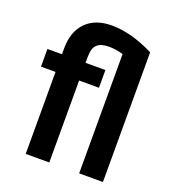

<svg xmlns="http://www.w3.org/2000/svg" viewBox="-131 -818 825 918"><g transform="rotate(20 281.0 -359.0)"><path d="M104 -507V-537Q104 -622 151 -670Q198 -718 282 -718Q381 -718 497 -660V0H376V-607Q337 -618 303 -618Q264 -618 244 -600.5Q224 -583 224 -536V-507H325V-417H224V0H104V-417H30V-507Z"/></g></svg>

Font: Hind Semibold
Style: Regular
Weight: 600
Designer: Manushi Parikh, Satya Rajpurohit
Foundry: Indian Type Foundry
Version: Version 1.201;PS 1.0;hotconv 1.0.78;makeotf.lib2.5.61930; tt